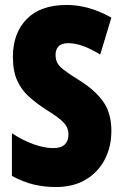

<svg xmlns="http://www.w3.org/2000/svg" viewBox="-20 -744 494 774"><path d="M429 -217Q429 -151 401.5 -99.5Q374 -48 324 -19Q274 10 205 10Q159 10 116.5 0Q74 -10 28 -35V-207Q70 -179 114 -163Q158 -147 195 -147Q227 -147 241.5 -162Q256 -177 256 -200Q256 -216 250.5 -229.5Q245 -243 226.5 -259.5Q208 -276 169 -300Q127 -327 96.5 -354.5Q66 -382 49 -420Q32 -458 32 -515Q32 -610 87.5 -667Q143 -724 249 -724Q338 -724 429 -673L384 -524Q310 -570 256 -570Q228 -570 216 -557Q204 -544 204 -524Q204 -505 210.5 -491.5Q217 -478 237 -462.5Q257 -447 297 -422Q362 -382 395.5 -335Q429 -288 429 -217Z"/></svg>

Font: Noto Sans Tamil ExtraCondensed Black
Style: Regular
Weight: 900
Width: 2
Designer: Jelle Bosma - Monotype Design Team
Foundry: Monotype Imaging Inc.
Version: Version 2.004; ttfautohint (v1.8.4.7-5d5b)